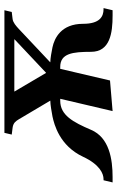

<svg xmlns="http://www.w3.org/2000/svg" viewBox="154 -684 542 891"><g transform="rotate(-90 425.5 -239.0)"><path d="M24 12H49C131 12 232 -3 268 -88C304 -172 336 -231 403 -231H412L355 12L497 0L551 -231H560C623 -231 630 -173 630 -88C630 0 717 12 798 12H823L833 -30H828C794 -30 760 -47 760 -125C760 -227 693 -258 651 -267C632 -271 599 -277 582 -277V-278L736 -423C750 -436 766 -450 782 -452L815 -456L823 -490H254L246 -456L278 -452C301 -449 309 -436 317 -423L403 -278V-277C386 -277 351 -271 330 -267C293 -259 194 -234 143 -125C107 -48 65 -30 39 -30H34ZM446 -443V-444H688V-443L533 -297H532Z"/></g></svg>

Font: Heuristica
Style: Bold Italic
Weight: 700
Italic angle: -13°
Version: Version 1.0.1